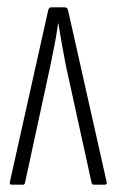

<svg xmlns="http://www.w3.org/2000/svg" viewBox="-20 -502 317 522"><path d="M11 0Q5 0 7 -8L111 -474Q113 -482 119 -482H157Q163 -482 165 -474L270 -7Q271 0 266 0H235Q230 0 229 -5L159 -324Q154 -351 148.5 -380.5Q143 -410 139 -438H138Q134 -410 128.5 -381Q123 -352 117 -324L48 -5Q47 0 43 0Z"/></svg>

Font: Sofia Sans Extra Condensed Light
Style: Regular
Weight: 300
Designer: Botio Nikoltchev, Ani Petrova
Foundry: lettersoup
Version: Version 4.101